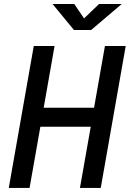

<svg xmlns="http://www.w3.org/2000/svg" viewBox="-20 -918 634 938"><path d="M370.6 0 423.3 -298.8H177.2L124.5 0H22.9L145 -693.4H246.6L193.4 -391.6H439.5L492.7 -693.4H594.2L472.2 0ZM341.3 -771.5 236.8 -898.4H342.8L390.6 -828.1L463.9 -898.4H574.7L425.3 -771.5Z"/></svg>

Font: Cascadia Mono PL
Style: Italic
Weight: 400
Italic angle: -10°
Monospace: yes
Designer: Aaron Bell
Foundry: Saja Typeworks
Version: Version 2404.023; ttfautohint (v1.8.4)